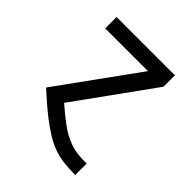

<svg xmlns="http://www.w3.org/2000/svg" viewBox="-200 -653 1001 1001"><g transform="rotate(45 300.0 -152.5)"><path d="M514 215Q472 215 431 210.5Q390 206 351.5 191.5Q313 177 278 154.5Q243 132 210.5 107Q178 82 147 55Q116 28 85 0L400 -436H85V-520H515V-436L208 -10Q230 9 252 27Q274 45 297.5 62.5Q321 80 346.5 94Q372 108 399.5 117Q427 126 456 128.5Q485 131 514 131H515V215Z"/></g></svg>

Font: Iosevka Fixed Medium Extended
Style: Regular
Weight: 500
Width: 7
Monospace: yes
Designer: Belleve Invis
Foundry: Belleve Invis
Version: Version 24.1.1; ttfautohint (v1.8.4)